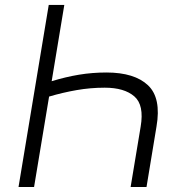

<svg xmlns="http://www.w3.org/2000/svg" viewBox="-20 -747 749 767"><path d="M54 0 174.7 -727.3H236.9L186.4 -422.6Q241.8 -439.6 295.1 -448.5Q348.4 -457.4 406.2 -457.4Q517.4 -457 571 -406.6Q625 -355.8 605.1 -241.1L565.3 0H501.8L541.9 -241.1Q556.5 -327.4 516.7 -361.9Q476.6 -396.7 398.4 -396.7Q341.6 -396.7 286.4 -387.1Q231.2 -377.5 176.1 -361.2L116.1 0Z"/></svg>

Font: Inter P Light
Style: Italic
Weight: 300
Italic angle: 9.39999°
Designer: Rasmus Andersson
Foundry: rsms
Version: Version 3.018;git-588b23468